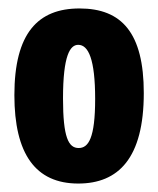

<svg xmlns="http://www.w3.org/2000/svg" viewBox="-20 -692 374 454"><path d="M165 -258C260 -258 320 -318 320 -472C320 -614 268 -672 168 -672C70 -672 14 -614 14 -467C14 -328 64 -258 165 -258ZM166 -342C142 -342 129 -367 129 -459C129 -562 146 -586 165 -586C189 -586 205 -552 205 -458C205 -365 189 -342 166 -342Z"/></svg>

Font: Bricolage Grotesque 10pt Condensed ExtraBold
Style: Regular
Weight: 800
Width: 3
Designer: Mathieu Triay
Foundry: Atelier Triay
Version: Version 1.000;gftools[0.9.29]